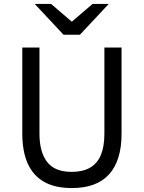

<svg xmlns="http://www.w3.org/2000/svg" viewBox="-20 -941 729 973"><path d="M344 12Q258 12 202.5 -20Q147 -52 120 -113.5Q93 -175 93 -263V-700H180V-263Q180 -172 218.2 -121Q256.5 -70 344 -70Q399.5 -70 436.2 -91.2Q473 -112.5 491 -155.2Q509 -198 509 -263V-700H596V-263Q596 -195 580 -143.5Q564 -92 532.5 -57.2Q501 -22.5 453.8 -5.2Q406.5 12 344 12ZM302 -765 156 -921H239L344 -831L449 -921H531L385 -765Z"/></svg>

Font: Overpass
Style: Regular
Weight: 400
Designer: Delve Withrington, Dave Bailey, Thomas Jockin
Foundry: Delve Fonts LLC
Version: Version 4.000